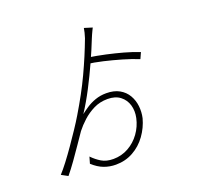

<svg xmlns="http://www.w3.org/2000/svg" viewBox="-149 -1010 1299 1239"><g transform="rotate(-20 500.0 -390.0)"><path d="M540 -395Q593 -395 629.5 -374.5Q666 -354 686 -319.5Q706 -285 710.5 -244Q715 -203 706 -163Q690 -103 653 -51.5Q616 0 562 30Q508 60 443 60Q400 60 361.5 45.5Q323 31 286 -3L299 -48Q327 -19 359.5 0.5Q392 20 440 20Q496 20 543.5 -6.5Q591 -33 623.5 -78Q656 -123 668 -178Q678 -225 666 -265.5Q654 -306 621 -331.5Q588 -357 535 -357Q482 -357 439 -335.5Q396 -314 362 -283Q328 -252 304 -221Q282 -189 252 -145Q222 -101 190 -56Q158 -11 129 24L85 0Q109 -26 139.5 -66Q170 -106 202 -152Q234 -198 264 -243Q294 -288 316 -325Q352 -385 383 -442Q414 -499 440 -554.5Q466 -610 489 -664.5Q512 -719 533 -775Q539 -793 543 -810Q547 -827 549 -840L604 -823Q600 -815 594.5 -804Q589 -793 584 -781.5Q579 -770 574 -758Q548 -692 513 -614.5Q478 -537 438 -460Q398 -383 356 -319Q375 -334 402 -352Q429 -370 464 -382.5Q499 -395 540 -395ZM483 -615 495 -654Q568 -643 626.5 -630Q685 -617 737.5 -602.5Q790 -588 842 -568L823 -526Q774 -546 714 -563.5Q654 -581 594 -595Q534 -609 483 -615Z"/></g></svg>

Font: Noto Sans KR ExtraLight
Style: Regular
Weight: 250
Designer: Ryoko NISHIZUKA  (kana, bopomofo & ideographs); Paul D. Hunt (Latin, Greek & Cyrillic); Sandoll Communications , Soo-you
Foundry: Adobe
Version: Version 2.004-H2;hotconv 1.0.118;makeotfexe 2.5.65603